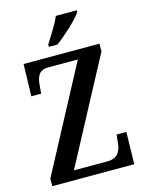

<svg xmlns="http://www.w3.org/2000/svg" viewBox="-135 -1012 830 1093"><g transform="rotate(-15 279.5 -465.5)"><path d="M220 -784V-771H271C325 -811 406 -886 428 -921V-931H304C286 -886 247 -828 220 -784ZM34 0H517L521 -189H463L459 -146C455 -98 439 -55 373 -55H176L503 -669V-714H56L51 -525H109L113 -573C117 -622 131 -659 184 -659H361L34 -44Z"/></g></svg>

Font: Noto Serif Bengali Condensed SemiBold
Style: Regular
Weight: 600
Width: 3
Designer: Juan Bruce, Universal Thirst, Indian Type Foundry and the Monotype Design Team.
Foundry: Monotype Imaging Inc.
Version: Version 2.003